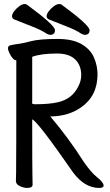

<svg xmlns="http://www.w3.org/2000/svg" viewBox="-20 -906 540 943"><path d="M112.8 17.1Q97.2 17.1 77.6 8.1Q58.1 -1 58.1 -17.1Q58.1 -28.8 59.1 -58.3Q60.1 -87.9 60.1 -609.9Q43 -609.9 25.9 -646Q19 -661.1 19 -668Q19 -682.1 33.2 -684.1Q50.8 -688 73.5 -690.9Q96.2 -693.8 129.9 -703.1Q172.9 -714.8 262.2 -714.8Q336.9 -714.8 380.9 -689Q424.8 -663.1 441.9 -622.6Q459 -582 459 -541Q459 -434.1 377 -377.9Q314 -334 224.1 -334H227.1Q317.9 -227.1 392.1 -109.9Q429.2 -57.1 455.1 -37.1Q488.8 -9.8 488.8 4.9Q488.8 17.1 466.8 17.1Q396 17.1 338.9 -59.1Q165 -310.1 138.2 -319.8Q138.2 -81.1 139.2 -48.6Q140.1 -16.1 140.1 1Q140.1 17.1 112.8 17.1ZM152.8 -394Q221.2 -394 264.2 -403.8Q333 -418.9 363.8 -480Q378.9 -507.8 378.9 -537.1Q378.9 -585 349.4 -614Q319.8 -643.1 259.8 -643.1Q181.2 -643.1 138.2 -627V-404.8L137.2 -400.9Q137.2 -394 152.8 -394ZM226.1 -734.9Q220.2 -734.9 210 -740.2Q180.2 -759.8 137.7 -775.9Q95.2 -792 48.8 -811Q39.1 -816.9 39.1 -826.2Q39.1 -836.9 49.1 -850.3Q59.1 -863.8 74 -875Q88.9 -886.2 101.1 -886.2Q108.9 -886.2 112.8 -882.8Q250 -782.2 250 -757.8Q250 -734.9 226.1 -734.9ZM396 -734.9Q390.1 -734.9 379.9 -740.2Q350.1 -759.8 307.6 -775.9Q265.1 -792 219.2 -811Q209 -816.9 209 -826.2Q209 -836.9 219 -850.3Q229 -863.8 243.9 -875Q258.8 -886.2 271 -886.2Q278.8 -886.2 283.2 -882.8Q419.9 -782.2 419.9 -757.8Q419.9 -734.9 396 -734.9Z"/></svg>

Font: LXGW WenKai Mono GB Screen
Style: Regular
Weight: 400
Monospace: yes
Designer: LXGW / Fontworks Inc.
Foundry: LXGW / Fontworks Inc.
Version: Version 1.510;January 18,2025